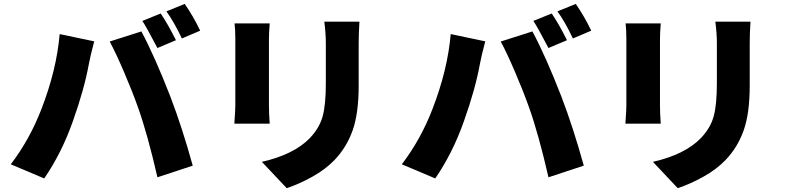

<svg xmlns="http://www.w3.org/2000/svg" viewBox="-20 -897 4040 982"><path d="M708 -790 801.8 -828.1Q837.9 -775.4 879.9 -691.4L785.2 -651.4Q725.6 -764.6 708 -790ZM831.1 -838.9 924.8 -877Q967.8 -815.4 1003.9 -740.2L910.2 -700.2Q870.1 -785.2 831.1 -838.9ZM191.4 -337.9Q269.5 -539.1 285.2 -722.7L461.9 -685.5Q441.4 -608.4 434.6 -570.3Q411.1 -440.4 352.5 -276.4Q294.9 -113.3 206.1 15.6L35.2 -56.6Q131.8 -183.6 191.4 -337.9ZM685.5 -348.6Q657.2 -428.7 614.7 -527.8Q572.3 -627 541 -684.6L703.1 -736.3Q771.5 -608.4 851.6 -402.3Q912.1 -244.1 965.8 -49.8L785.2 9.8Q734.4 -211.9 685.5 -348.6Z M1179.7 -777.3H1359.4Q1355.5 -726.6 1355.5 -698.2V-358.4Q1355.5 -317.4 1359.4 -264.6H1178.7Q1178.7 -270.5 1180.2 -289.6Q1181.6 -308.6 1182.6 -327.1Q1183.6 -345.7 1183.6 -359.4V-698.2Q1183.6 -743.2 1179.7 -777.3ZM1638.7 -786.1H1818.4Q1814.5 -725.6 1814.5 -677.7V-460Q1814.5 -317.4 1783.7 -230.5Q1752.9 -143.6 1691.4 -79.1Q1644.5 -30.3 1576.7 7.3Q1508.8 44.9 1446.3 65.4L1319.3 -69.3Q1483.4 -106.4 1565.4 -191.4Q1614.3 -243.2 1630.4 -302.7Q1646.5 -362.3 1646.5 -470.7V-677.7Q1646.5 -725.6 1638.7 -786.1Z M2708 -790 2801.8 -828.1Q2837.9 -775.4 2879.9 -691.4L2785.2 -651.4Q2725.6 -764.6 2708 -790ZM2831.1 -838.9 2924.8 -877Q2967.8 -815.4 3003.9 -740.2L2910.2 -700.2Q2870.1 -785.2 2831.1 -838.9ZM2191.4 -337.9Q2269.5 -539.1 2285.2 -722.7L2461.9 -685.5Q2441.4 -608.4 2434.6 -570.3Q2411.1 -440.4 2352.5 -276.4Q2294.9 -113.3 2206.1 15.6L2035.2 -56.6Q2131.8 -183.6 2191.4 -337.9ZM2685.5 -348.6Q2657.2 -428.7 2614.7 -527.8Q2572.3 -627 2541 -684.6L2703.1 -736.3Q2771.5 -608.4 2851.6 -402.3Q2912.1 -244.1 2965.8 -49.8L2785.2 9.8Q2734.4 -211.9 2685.5 -348.6Z M3179.7 -777.3H3359.4Q3355.5 -726.6 3355.5 -698.2V-358.4Q3355.5 -317.4 3359.4 -264.6H3178.7Q3178.7 -270.5 3180.2 -289.6Q3181.6 -308.6 3182.6 -327.1Q3183.6 -345.7 3183.6 -359.4V-698.2Q3183.6 -743.2 3179.7 -777.3ZM3638.7 -786.1H3818.4Q3814.5 -725.6 3814.5 -677.7V-460Q3814.5 -317.4 3783.7 -230.5Q3752.9 -143.6 3691.4 -79.1Q3644.5 -30.3 3576.7 7.3Q3508.8 44.9 3446.3 65.4L3319.3 -69.3Q3483.4 -106.4 3565.4 -191.4Q3614.3 -243.2 3630.4 -302.7Q3646.5 -362.3 3646.5 -470.7V-677.7Q3646.5 -725.6 3638.7 -786.1Z"/></svg>

Font: GenEi Gothic M Heavy
Style: Regular
Weight: 800
Designer: o_tamon (Modified); [Source Han Sans]
Ryoko NISHIZUKA  (kana & ideographs); Paul D. Hunt (Latin, Greek & Cyrillic); Wenl
Version: Version 1.1a;Original Version 1.004